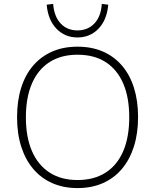

<svg xmlns="http://www.w3.org/2000/svg" viewBox="-20 -951 791 979"><path d="M375 8Q304 8 247 -17Q190 -42 150 -89Q110 -136 88.5 -202.5Q67 -269 67 -353Q67 -437 88 -503.5Q109 -570 149 -616.5Q189 -663 246 -688Q303 -713 375 -713Q447 -713 504 -688.5Q561 -664 601.5 -617Q642 -570 663 -503.5Q684 -437 684 -354Q684 -270 662.5 -203Q641 -136 601 -89Q561 -42 504 -17Q447 8 375 8ZM375 -33Q459 -33 518 -70.5Q577 -108 608 -179.5Q639 -251 639 -353Q639 -455 608 -526Q577 -597 518.5 -634.5Q460 -672 375 -672Q292 -672 233 -634.5Q174 -597 143 -525.5Q112 -454 112 -353Q112 -252 143 -180.5Q174 -109 233 -71Q292 -33 375 -33ZM375 -760Q311 -760 268 -804.5Q225 -849 218 -927L251 -931Q256 -867 289 -831.5Q322 -796 375 -796Q428 -796 461.5 -831.5Q495 -867 499 -931L532 -927Q525 -849 482 -804.5Q439 -760 375 -760Z"/></svg>

Font: Nunito Sans 12pt ExtraLight
Style: Regular
Weight: 200
Version: Version 3.101;gftools[0.9.27]